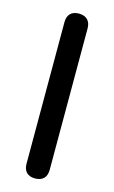

<svg xmlns="http://www.w3.org/2000/svg" viewBox="-113 -757 480 809"><g transform="rotate(15 127.0 -352.5)"><path d="M127 7C160 7 178 -11 178 -44V-661C178 -694 159 -712 127 -712C95 -712 77 -694 77 -661V-44C77 -11 95 7 127 7Z"/></g></svg>

Font: Nunito SemiBold
Style: Regular
Weight: 600
Designer: Vernon Adams
Foundry: Vernon Adams
Version: Version 3.602